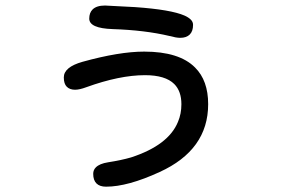

<svg xmlns="http://www.w3.org/2000/svg" viewBox="-20 -599 1040 708"><path d="M660.6 -541.5Q674.8 -535.2 683.3 -526.9Q691.9 -518.6 691.9 -507.3Q691.9 -483.9 679.7 -471.7Q667.5 -459.5 644.5 -459.5Q629.9 -459.5 605 -466.3Q514.6 -487.8 395.5 -491.7Q309.1 -494.6 309.1 -530.3Q309.1 -551.8 321.3 -564Q335.9 -578.6 367.2 -578.6L478 -572.8Q610.8 -563.5 660.6 -541.5ZM284.2 -371.1Q419.9 -408.7 511.7 -408.7Q641.1 -408.7 699.2 -350.1Q747.6 -302.2 747.6 -214.8Q747.6 -46.4 568.8 35.2Q451.2 89.4 371.1 89.4Q347.7 89.4 335.7 77.4Q323.7 65.4 323.7 42Q323.7 27.8 333.5 18.1Q347.2 4.4 378.4 -0.5Q428.2 -8.3 463.4 -18.6Q601.1 -63.5 636.2 -149.4Q648.9 -179.2 648.9 -214.8Q648.9 -262.7 622.6 -289.1Q589.8 -321.8 514.6 -321.8Q420.9 -321.8 297.9 -277.3Q273.4 -268.1 256.8 -268.1Q237.3 -268.1 226.3 -279.1Q215.3 -290 215.3 -313.5Q215.3 -351.6 284.2 -371.1Z"/></svg>

Font: YuPearl-Medium
Style: Medium
Weight: 500
Designer: Max Yao
Foundry: Max-Everyday
Version: Version 1.011; ttfautohint (v1.8.3)